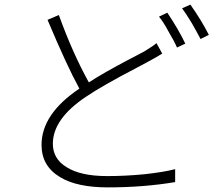

<svg xmlns="http://www.w3.org/2000/svg" viewBox="-20 -801 925 832"><path d="M447 11Q314 11 241 -33Q160 -81 160 -173Q160 -307 324 -417Q270 -515 186 -715L235 -736Q294 -572 365 -444Q426 -484 544 -546Q587 -569 605 -578Q643 -601 658 -614L683 -569Q658 -553 626 -536Q610 -527 570 -506Q424 -430 353 -382Q209 -286 209 -178Q209 -113 268 -77Q329 -38 444 -38Q524 -38 606 -46Q689 -55 739 -68V-12Q603 11 447 11ZM747 -595Q735 -623 711 -663Q690 -703 669 -729L705 -746Q751 -678 783 -612ZM849 -632Q829 -670 811 -701Q783 -747 769 -765L805 -781Q853 -713 885 -650Z"/></svg>

Font: GenSekiGothic TW L
Style: Regular
Weight: 300
Version: Version 1.501;PS 1;hotconv 16.6.51;makeotf.lib2.5.65220